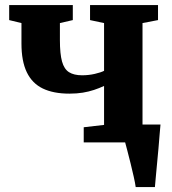

<svg xmlns="http://www.w3.org/2000/svg" viewBox="-20 -574 694 774"><path d="M527 180Q525 164.5 519.2 138.8Q513.5 113 506.5 85Q499.5 57 493.5 33.8Q487.5 10.5 484.5 0L448 -72H627Q625.5 -58 623.5 -32.2Q621.5 -6.5 618.8 24.8Q616 56 613 86.8Q610 117.5 607.8 142.5Q605.5 167.5 604.5 180ZM317.5 0V-61L399.5 -70.5V-227.5Q380 -218.5 359 -211.5Q338 -204.5 313.8 -200.5Q289.5 -196.5 260 -196.5Q195.5 -196.5 152.5 -217.2Q109.5 -238 88 -282.8Q66.5 -327.5 66.5 -398.5V-481L17 -493V-553.5H273.5V-493L221.5 -481V-412Q221.5 -357 230 -326.2Q238.5 -295.5 258.2 -283Q278 -270.5 311 -270.5Q337.5 -270.5 362.2 -276.2Q387 -282 399.5 -288.5V-481L343 -493V-553.5H617V-493L554.5 -481V-70.5L618 -61V0Z"/></svg>

Font: Merriweather 24pt ExtraBold
Style: Regular
Weight: 800
Version: Version 2.100